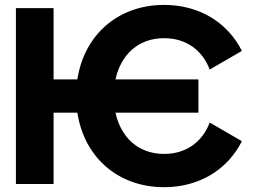

<svg xmlns="http://www.w3.org/2000/svg" viewBox="-20 -756 1046 789"><path d="M200.2 -429.7V-722.7H45.4V0H200.2V-293H297.9C325.7 -111.3 463.4 13.2 654.3 13.2C800.8 13.2 915.5 -60.1 974.1 -175.8L841.8 -252.4C812 -173.8 746.1 -123.5 654.3 -123.5C548.3 -123.5 476.6 -191.4 454.6 -293H795.4V-429.7H454.6C476.6 -531.2 548.3 -599.1 654.3 -599.1C746.1 -599.1 812 -548.8 841.8 -470.2L974.1 -546.9C915.5 -662.6 800.8 -735.8 654.3 -735.8C463.4 -735.8 325.7 -611.3 297.9 -429.7Z"/></svg>

Font: Giphurs ExtraBold
Style: Regular
Weight: 800
Version: Version 1.000